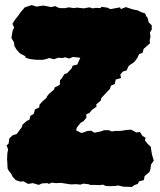

<svg xmlns="http://www.w3.org/2000/svg" viewBox="-20 -712 632 758"><path d="M168 11 146 12 133 18 110 11 91 14 73 4 60 5 42 -1 30 -14 24 -26 14 -39 10 -47 9 -68 8 -83 9 -107 12 -122 6 -138 14 -145 17 -166 30 -178 46 -183 66 -210 69 -220 86 -235 96 -239 100 -255 113 -262 118 -280 135 -288 136 -299 148 -312 164 -326 165 -331 174 -342 193 -358 196 -367 216 -377 217 -396 222 -400 234 -419 245 -423 262 -441 267 -453 285 -457 297 -484 268 -487 253 -481 236 -486 228 -483 209 -484 193 -478 174 -483 163 -479 150 -476H123L98 -479L81 -484L80 -490L61 -500L54 -506L44 -518L37 -530L35 -545L25 -562L30 -592L36 -603L29 -618L39 -634L52 -650L60 -662L78 -683L105 -692L124 -686L151 -690L157 -689L183 -684L198 -688L209 -682L218 -680H238L251 -683L272 -680L283 -682L311 -679L333 -683L346 -679L358 -681L376 -680L381 -685L403 -682L416 -676L454 -683L457 -676L477 -684L504 -675L524 -671L535 -665L553 -659L557 -649L563 -641L567 -624L579 -612V-595L572 -584L574 -566L571 -554L572 -541L547 -519L543 -504L529 -498L522 -483L511 -468L507 -465L488 -452L480 -434L464 -429L455 -417L458 -404L437 -398L433 -380L418 -374L414 -361L406 -353L380 -325L378 -315L360 -300L361 -291L343 -278L333 -266L321 -261V-247L309 -233L298 -227L284 -209L280 -198L301 -187L309 -189L325 -195L340 -196L353 -188L381 -194L391 -198H410L421 -193L434 -195H454L481 -199L498 -200L518 -189L532 -191L543 -175L555 -168L552 -158L563 -144L575 -133L578 -114L580 -102L587 -78L576 -62L574 -44L570 -33L551 -17L548 -1L529 4L524 14L510 19L501 26L467 25L445 20L438 22L413 23L397 22L387 17L372 19L356 18H337L328 15L309 13L297 17L282 15L260 16L240 13L221 10L201 11L184 9L173 14Z"/></svg>

Font: Winky Rough Black
Style: Regular
Weight: 900
Designer: Simon Atzbach
Foundry: typofactur
Version: Version 1.206; ttfautohint (v1.8.4.7-5d5b)